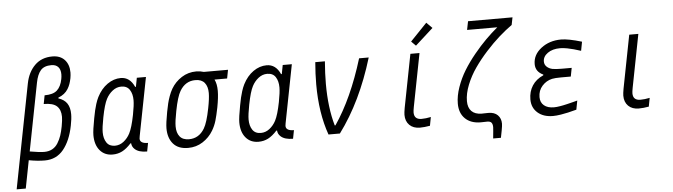

<svg xmlns="http://www.w3.org/2000/svg" viewBox="-62 -1217 6124 1748"><g transform="rotate(-5 3000.0 -343.0)"><path d="M476.6 -542.3Q531.9 -524.1 556.3 -486.3Q580.7 -448.6 580.7 -388.7Q580.7 -345.7 568.4 -285.2Q541.7 -149.1 476.6 -69.3Q411.5 10.4 305.3 10.4Q238.3 10.4 159.5 -4.6L110 250H26.7L212.2 -701.8Q232.4 -804 294.6 -865.6Q356.8 -927.1 455.1 -927.1Q527.3 -927.1 567.4 -883.5Q607.4 -839.8 607.4 -767.6Q607.4 -744.1 602.2 -714.8Q596.4 -686.2 588.5 -663.7Q580.7 -641.3 566.7 -618.5Q552.7 -595.7 530.6 -578.1Q508.5 -560.5 477.9 -548.8ZM175.1 -83.3Q264.3 -67.7 307.3 -67.7Q349.6 -67.7 380.9 -85Q412.1 -102.2 432.3 -135.1Q452.5 -168 464.2 -202.8Q475.9 -237.6 485 -285.2Q495.4 -341.8 495.4 -372.4Q495.4 -435.5 460.3 -469.1Q425.1 -502.6 339.8 -502.6L354.8 -580.7Q432.9 -580.7 469.4 -613.9Q505.9 -647.1 518.9 -714.8Q523.4 -737 523.4 -757.8Q523.4 -801.4 502 -825.2Q480.5 -849 439.5 -849Q373.7 -849 341.8 -812.5Q309.9 -776 295.6 -701.8Z M1181.6 -112Q1181.6 -67.1 1255.2 -67.1L1240.2 10.4Q1163.4 10.4 1127.6 -23.4Q1103.5 -45.6 1101.6 -76.8H1095.1Q1053.4 -30.6 1013.3 -10.1Q973.3 10.4 925.1 10.4Q852.2 10.4 808.9 -41Q765.6 -92.4 765.6 -180.3Q765.6 -224 786.5 -333.3Q796.2 -381.5 801.1 -404.3Q806 -427.1 816.7 -461.3Q827.5 -495.4 841.1 -522.8Q878.3 -595.7 936.2 -636.4Q994.1 -677.1 1058.6 -677.1Q1141.9 -677.1 1182.9 -585.3H1189.5L1205.1 -666.7H1288.4L1184.9 -135.4Q1181.6 -115.9 1181.6 -112ZM1157.6 -466.1Q1157.6 -524.1 1133.1 -561.5Q1108.7 -599 1056.6 -599Q1013 -599 976.9 -570.6Q940.8 -542.3 918.6 -500Q892.6 -451.2 869.8 -333.3Q852.2 -242.8 852.2 -199.2Q852.2 -141.9 877 -104.8Q901.7 -67.7 953.1 -67.7Q996.7 -67.7 1032.9 -96Q1069 -124.3 1091.1 -166.7Q1117.8 -217.4 1140.6 -333.3Q1157.6 -420.6 1157.6 -466.1Z M1733.7 -599Q1642.6 -599 1591.8 -513.7Q1561.8 -464.2 1536.5 -333.3Q1518.2 -242.2 1518.2 -195.3Q1518.2 -135.4 1545.9 -101.6Q1573.6 -67.7 1630.2 -67.7Q1721.4 -67.7 1772.1 -153Q1802.7 -203.8 1828.1 -333.3Q1845.7 -421.2 1845.7 -471.4Q1845.7 -531.2 1818 -565.1Q1790.4 -599 1733.7 -599ZM1908.2 -588.5Q1929 -548.8 1929 -483.7Q1929 -425.8 1911.5 -333.3Q1897.1 -261.1 1883.5 -214.8Q1869.8 -168.6 1845.1 -127Q1809.2 -66.4 1749.3 -28Q1689.5 10.4 1615.2 10.4Q1525.4 10.4 1479.5 -42.6Q1433.6 -95.7 1433.6 -184.2Q1433.6 -229.8 1453.1 -333.3Q1462.9 -382.8 1469.4 -410.2Q1475.9 -437.5 1488.9 -474Q1502 -510.4 1518.9 -539.7Q1554.7 -600.3 1614.6 -638.7Q1674.5 -677.1 1748.7 -677.1Q1784.5 -677.1 1817.1 -666.7H2038.4L2023.4 -588.5Z M2515 -112Q2515 -67.1 2588.5 -67.1L2573.6 10.4Q2496.7 10.4 2460.9 -23.4Q2436.8 -45.6 2434.9 -76.8H2428.4Q2386.7 -30.6 2346.7 -10.1Q2306.6 10.4 2258.5 10.4Q2185.5 10.4 2142.3 -41Q2099 -92.4 2099 -180.3Q2099 -224 2119.8 -333.3Q2129.6 -381.5 2134.4 -404.3Q2139.3 -427.1 2150.1 -461.3Q2160.8 -495.4 2174.5 -522.8Q2211.6 -595.7 2269.5 -636.4Q2327.5 -677.1 2391.9 -677.1Q2475.3 -677.1 2516.3 -585.3H2522.8L2538.4 -666.7H2621.7L2518.2 -135.4Q2515 -115.9 2515 -112ZM2490.9 -466.1Q2490.9 -524.1 2466.5 -561.5Q2442.1 -599 2390 -599Q2346.4 -599 2310.2 -570.6Q2274.1 -542.3 2252 -500Q2225.9 -451.2 2203.1 -333.3Q2185.5 -242.8 2185.5 -199.2Q2185.5 -141.9 2210.3 -104.8Q2235 -67.7 2286.5 -67.7Q2330.1 -67.7 2366.2 -96Q2402.3 -124.3 2424.5 -166.7Q2451.2 -217.4 2474 -333.3Q2490.9 -420.6 2490.9 -466.1Z M2835.9 -666.7H2923.8Q2914.7 -555.3 2914.7 -461.6Q2914.7 -242.2 2962.2 -77.5H2968.8Q3127.6 -310.5 3236.3 -666.7H3324.2Q3205.7 -273.4 3002.6 0H2898.4Q2826.8 -201.2 2826.8 -464.2Q2826.8 -560.5 2835.9 -666.7Z M3687.5 -132.2Q3687.5 -67.7 3755.2 -67.7Q3794.3 -67.7 3840.5 -77.5L3825.5 1.3Q3774.7 10.4 3733.7 10.4Q3673.2 10.4 3638 -24.4Q3602.9 -59.2 3602.9 -117.8Q3602.9 -138 3610.7 -181.6L3705.1 -666.7H3788.4L3694 -181.6Q3687.5 -147.8 3687.5 -132.2ZM3873.7 -936.2 3925.8 -884.1 3762.4 -736.3 3721.4 -777.3Z M4180.3 -192.7Q4180.3 -132.8 4211.9 -100.6Q4243.5 -68.4 4304 -67.7Q4311.2 -67.7 4332.4 -68.4Q4353.5 -69 4365.9 -69Q4420.6 -69 4450.5 -39.1Q4480.5 -9.1 4480.5 39.1Q4480.5 57.3 4472.7 99.6L4459.6 166.7H4388.7L4395.2 99.6Q4397.8 73.6 4397.8 64.5Q4397.8 37.1 4387 23.1Q4376.3 9.1 4347.7 9.1Q4339.2 9.1 4319.3 9.8Q4299.5 10.4 4287.8 10.4Q4197.9 9.8 4146.8 -40.4Q4095.7 -90.5 4095.7 -177.1Q4095.7 -247.4 4123.4 -326.5Q4151 -405.6 4194 -475.6Q4237 -545.6 4294.3 -615.6Q4351.6 -685.5 4405.6 -739.3Q4459.6 -793 4514.3 -838.5H4238.3L4253.9 -916.7H4660.2L4646.5 -848.3Q4589.8 -807.9 4529.3 -754.6Q4468.8 -701.2 4405.6 -631.5Q4342.4 -561.8 4293 -490.9Q4243.5 -419.9 4211.9 -340.8Q4180.3 -261.7 4180.3 -192.7Z M4893.2 -366.5 4894.5 -373Q4824.2 -404.9 4824.2 -474.6Q4824.2 -559.9 4900.1 -618.5Q4975.9 -677.1 5082.7 -677.1Q5149.1 -677.1 5271.5 -640.6L5255.9 -558.6Q5210.9 -572.3 5190.1 -578.5Q5169.3 -584.6 5132.5 -591.8Q5095.7 -599 5067.7 -599Q4997.4 -599 4953.5 -567.7Q4909.5 -536.5 4909.5 -490.9Q4909.5 -462.2 4930 -443Q4950.5 -423.8 4981.1 -417.3Q5009.8 -411.5 5066.4 -411.5H5156.9L5141.9 -333.3H5052.1Q4998.7 -333.3 4970.7 -327.5Q4917.3 -315.8 4879.6 -273.8Q4841.8 -231.8 4841.8 -171.2Q4841.8 -122.4 4874.7 -95.1Q4907.6 -67.7 4964.8 -67.7Q4977.2 -67.7 4990.9 -69Q5004.6 -70.3 5021.5 -73.2Q5038.4 -76.2 5050.5 -78.5Q5062.5 -80.7 5084 -85.9Q5105.5 -91.1 5114.9 -93.4Q5124.3 -95.7 5149.7 -102.2Q5175.1 -108.7 5181.6 -110.7L5166 -28.6Q5112.6 -15 5088.5 -9.1Q5064.5 -3.3 5022.8 3.6Q4981.1 10.4 4949.9 10.4Q4862.6 10.4 4809.9 -35.8Q4757.2 -82 4757.2 -157.6Q4757.2 -229.2 4792 -283.2Q4826.8 -337.2 4893.2 -366.5Z M5687.5 -132.2Q5687.5 -67.7 5755.2 -67.7Q5794.3 -67.7 5840.5 -77.5L5825.5 1.3Q5774.7 10.4 5733.7 10.4Q5673.2 10.4 5638 -24.4Q5602.9 -59.2 5602.9 -117.8Q5602.9 -138 5610.7 -181.6L5705.1 -666.7H5788.4L5694 -181.6Q5687.5 -147.8 5687.5 -132.2Z"/></g></svg>

Font: Monoid
Style: Italic
Weight: 400
Width: 4
Italic angle: -11°
Monospace: yes
Version: Version 0.61